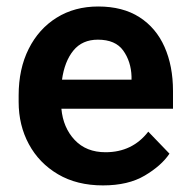

<svg xmlns="http://www.w3.org/2000/svg" viewBox="-20 -558 578 588"><path d="M295.4 9.8Q215.3 9.8 157.5 -24.4Q99.6 -58.6 68.4 -116.5Q37.1 -174.3 37.1 -246.1V-265.6Q37.1 -347.2 67.9 -408.4Q98.6 -469.7 153.6 -503.9Q208.5 -538.1 280.8 -538.1Q356 -538.1 407 -505.4Q458 -472.7 483.9 -414.3Q509.8 -356 509.8 -279.3V-225.1H168Q173.3 -167 208.7 -129.4Q244.1 -91.8 303.2 -91.8Q385.3 -91.8 434.1 -154.8L499 -87.4Q474.1 -50.3 423.3 -20.3Q372.6 9.8 295.4 9.8ZM279.8 -436.5Q231.9 -436.5 204.8 -403.3Q177.7 -370.1 169.9 -314H382.8V-323.7Q381.3 -369.6 357.4 -403.1Q333.5 -436.5 279.8 -436.5Z"/></svg>

Font: Vazirmatn RD FD SemiBold
Style: Regular
Weight: 600
Designer: Saber Rastikerdar
Foundry: Saber Rastikerdar
Version: Version 33.003